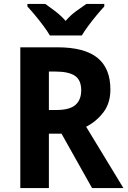

<svg xmlns="http://www.w3.org/2000/svg" viewBox="-20 -1020 647 974"><path d="M271 -780Q408 -780 474 -727Q540 -674 540 -566Q540 -496 504 -449.5Q468 -403 417 -377L606 -66H447L292 -342H228V-66H83V-780ZM261 -657H228V-462H265Q334 -462 363 -488Q392 -514 392 -562Q392 -614 360 -635.5Q328 -657 261 -657ZM233 -840Q221 -861 200.5 -888.5Q180 -916 158 -942.5Q136 -969 119 -987V-1000H210Q233 -984 261 -962.5Q289 -941 313 -914Q337 -942 365.5 -963Q394 -984 418 -1000H509V-987Q492 -969 470 -942.5Q448 -916 428 -889Q408 -862 395 -840Z"/></svg>

Font: Noto Sans Malayalam UI SemiCondensed
Style: Bold
Weight: 700
Width: 4
Designer: Jelle Bosma - Monotype Design Team
Foundry: Monotype Imaging Inc.
Version: Version 2.104; ttfautohint (v1.8.4.7-5d5b)